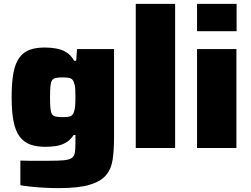

<svg xmlns="http://www.w3.org/2000/svg" viewBox="-20 -763 1295 990"><path d="M283 207Q247 207 210 205Q173 203 140 199.5Q107 196 85 192V65Q107 66 131 66Q155 66 180 66Q205 66 228 66Q280 66 308 63.5Q336 61 349.5 52Q363 43 366 24.5Q369 6 369 -25V-67H360Q342 -40 318.5 -27Q295 -14 268.5 -10Q242 -6 214 -6Q168 -6 135.5 -18Q103 -30 81.5 -58.5Q60 -87 50 -136.5Q40 -186 40 -263Q40 -339 49.5 -388.5Q59 -438 80.5 -466.5Q102 -495 134 -506.5Q166 -518 211 -518Q241 -518 269.5 -513Q298 -508 322 -493.5Q346 -479 362 -450H373L377 -510H568V-56Q568 10 561 59Q554 108 526.5 140.5Q499 173 441.5 190Q384 207 283 207ZM304 -159Q331 -159 343.5 -164Q356 -169 361 -185Q366 -199 367.5 -217.5Q369 -236 369 -261Q369 -286 368 -304.5Q367 -323 362 -335Q357 -354 343.5 -359Q330 -364 304 -364Q281 -364 267.5 -361Q254 -358 248 -348.5Q242 -339 240 -318Q238 -297 238 -261Q238 -225 240 -204.5Q242 -184 248 -174.5Q254 -165 267.5 -162Q281 -159 304 -159Z M680 0V-743H883V0Z M996 -602V-743H1200V-602ZM996 0V-510H1199V0Z"/></svg>

Font: Saira SemiExpanded ExtraBold
Style: Regular
Weight: 800
Width: 6
Designer: Hector Gatti with collaboration of the Omnibus-Type team
Foundry: Omnibus-Type
Version: Version 1.101